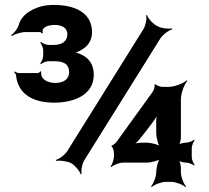

<svg xmlns="http://www.w3.org/2000/svg" viewBox="-20 -737 848 778"><path d="M323 -90 629 -580C639 -596 664 -615 678 -618L677 -622C663 -619 632 -622 616 -632C600 -640 579 -663 576 -676L572 -675C576 -662 570 -632 560 -617L254 -127C245 -111 220 -92 206 -89L207 -85C221 -88 252 -84 268 -76C284 -67 303 -44 307 -31L311 -32C307 -45 313 -75 323 -90ZM713 -181V-335C713 -359 727 -396 739 -409L737 -412C724 -399 687 -385 663 -385H638C631 -385 612 -391 610 -396L606 -394C609 -389 603 -370 598 -364L450 -159C447 -156 436 -147 433 -148L432 -144C435 -143 440 -130 441 -125L442 -111C443 -96 436 -71 428 -63L431 -60C439 -68 463 -78 478 -78H574C592 -78 624 -86 634 -96L631 -99C621 -89 613 -57 613 -39C613 -21 602 8 592 18L595 21C605 11 634 0 652 0H674C692 0 721 11 731 21L734 18C724 8 713 -21 713 -39V-56C713 -66 709 -85 703 -90L701 -88C706 -82 725 -78 735 -78C745 -78 761 -71 767 -66L769 -68C764 -74 757 -90 757 -100V-137C757 -147 764 -163 769 -169L767 -171C761 -166 745 -159 735 -159C725 -159 706 -155 701 -149L703 -147C709 -152 713 -171 713 -181ZM549 -177C566 -199 583 -220 600 -243C608 -254 618 -270 622 -279L618 -281C614 -271 613 -253 613 -239V-198C613 -180 621 -148 631 -138L634 -141C624 -151 592 -159 574 -159H556C543 -159 525 -156 516 -152L518 -148C527 -153 541 -166 549 -177ZM199 -321C281 -321 360 -353 360 -434C360 -479 338 -504 305 -518C296 -522 283 -526 275 -525V-521C283 -522 296 -527 305 -532C332 -546 353 -569 353 -606C353 -687 281 -717 199 -717C179 -717 160 -715 143 -710C104 -698 67 -676 56 -636C51 -619 36 -602 25 -594L28 -591C38 -598 65 -607 82 -607H141C145 -607 149 -604 150 -602L154 -603C145 -629 181 -636 202 -636C230 -636 253 -625 253 -598C253 -569 230 -555 198 -555H177C166 -555 151 -562 146 -567L143 -564C148 -559 155 -544 155 -534V-511C155 -500 148 -485 143 -480L146 -477C151 -482 166 -489 177 -489H198C235 -489 260 -480 260 -444C260 -416 237 -401 205 -401C181 -401 157 -409 149 -428C147 -432 146 -444 147 -447L143 -448C142 -445 137 -441 132 -441H56C51 -441 43 -445 40 -448L37 -444C40 -442 45 -436 45 -431C53 -355 115 -321 199 -321Z"/></svg>

Font: Asimov
Style: Edge
Weight: 500
Designer: Google
Version: Version 2.000980: 2014